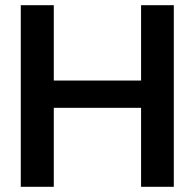

<svg xmlns="http://www.w3.org/2000/svg" viewBox="-20 -719 749 739"><path d="M60 -699H187V-409H523V-699H649V0H523V-304H187V0H60Z"/></svg>

Font: Prompt Medium
Style: Regular
Weight: 500
Designer: Katatrad Team
Foundry: CadsonDemak
Version: Version 1.000